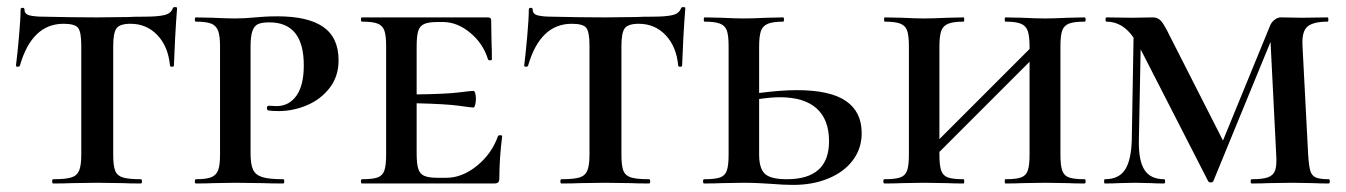

<svg xmlns="http://www.w3.org/2000/svg" viewBox="-20 -517 3794 541"><path d="M36 -332Q35 -329 30 -329Q25 -329 25 -332Q29 -364 33.5 -414Q38 -464 38 -490Q38 -495 43.5 -495Q49 -495 49 -490Q49 -477 64 -473.5Q79 -470 102 -470Q188 -468 253 -468L340 -469Q357 -470 386 -470Q424 -470 443 -474.5Q462 -479 467 -494Q468 -497 473.5 -497Q479 -497 479 -494Q476 -457 473.5 -410.5Q471 -364 470 -332Q470 -329 464.5 -329Q459 -329 459 -332Q454 -386 423.5 -418Q393 -450 348 -450Q318 -450 308.5 -437.5Q299 -425 299 -387V-81Q299 -50 304.5 -36Q310 -22 326 -17Q342 -12 377 -12Q380 -12 380 -6Q380 0 377 0Q345 0 326 -1L253 -2L182 -1Q163 0 130 0Q127 0 127 -6Q127 -12 130 -12Q165 -12 181 -17Q197 -22 203 -36.5Q209 -51 209 -81V-389Q209 -427 200 -438.5Q191 -450 159 -450Q70 -450 36 -332Z M778 -12Q781 -12 781 -6Q781 0 778 0Q741 0 721 -1L643 -2L581 -1Q563 0 532 0Q529 0 529 -6Q529 -12 532 -12Q561 -12 575 -17.5Q589 -23 594.5 -37Q600 -51 600 -81V-387Q600 -416 594.5 -430.5Q589 -445 575 -450.5Q561 -456 532 -456Q529 -456 529 -462Q529 -468 532 -468L579 -467Q619 -465 642 -465Q669 -465 699 -468Q710 -469 725.5 -470Q741 -471 762 -471Q848 -471 891 -441Q934 -411 934 -347Q934 -302 909 -269.5Q884 -237 845 -220.5Q806 -204 765 -204Q745 -204 735 -206Q732 -208 732 -212Q732 -220 739 -219L759 -218Q794 -218 815 -247Q836 -276 836 -333Q836 -454 739 -454Q719 -454 708 -449.5Q697 -445 691.5 -430.5Q686 -416 686 -385V-85Q686 -54 693 -39Q700 -24 719 -18Q738 -12 778 -12Z M1395 -133Q1387 -71 1387 -15Q1387 -7 1384 -3.5Q1381 0 1372 0H1000Q997 0 997 -6Q997 -12 1000 -12Q1030 -12 1044 -17Q1058 -22 1063 -36.5Q1068 -51 1068 -81V-387Q1068 -417 1063 -431Q1058 -445 1044 -450.5Q1030 -456 1000 -456Q997 -456 997 -462Q997 -468 1000 -468H1355Q1364 -468 1364 -460L1365 -398Q1366 -379 1366 -350Q1366 -347 1361 -347Q1356 -347 1355 -350Q1341 -395 1304.5 -425Q1268 -455 1228 -455H1214Q1188 -455 1175.5 -449.5Q1163 -444 1158.5 -430Q1154 -416 1154 -386V-251Q1236 -252 1272 -256.5Q1308 -261 1314 -261Q1317 -261 1319 -254.5Q1321 -248 1321 -239Q1321 -230 1319 -222Q1317 -214 1314 -214Q1309 -214 1273 -219Q1237 -224 1154 -226V-85Q1154 -56 1158.5 -41.5Q1163 -27 1175.5 -21.5Q1188 -16 1214 -16H1237Q1282 -16 1323.5 -49.5Q1365 -83 1383 -133Q1384 -136 1389.5 -136Q1395 -136 1395 -133Z M1468 -332Q1467 -329 1462 -329Q1457 -329 1457 -332Q1461 -364 1465.5 -414Q1470 -464 1470 -490Q1470 -495 1475.5 -495Q1481 -495 1481 -490Q1481 -477 1496 -473.5Q1511 -470 1534 -470Q1620 -468 1685 -468L1772 -469Q1789 -470 1818 -470Q1856 -470 1875 -474.5Q1894 -479 1899 -494Q1900 -497 1905.5 -497Q1911 -497 1911 -494Q1908 -457 1905.5 -410.5Q1903 -364 1902 -332Q1902 -329 1896.5 -329Q1891 -329 1891 -332Q1886 -386 1855.5 -418Q1825 -450 1780 -450Q1750 -450 1740.5 -437.5Q1731 -425 1731 -387V-81Q1731 -50 1736.5 -36Q1742 -22 1758 -17Q1774 -12 1809 -12Q1812 -12 1812 -6Q1812 0 1809 0Q1777 0 1758 -1L1685 -2L1614 -1Q1595 0 1562 0Q1559 0 1559 -6Q1559 -12 1562 -12Q1597 -12 1613 -17Q1629 -22 1635 -36.5Q1641 -51 1641 -81V-389Q1641 -427 1632 -438.5Q1623 -450 1591 -450Q1502 -450 1468 -332Z M2408 -142Q2408 -99 2383.5 -66Q2359 -33 2315 -14.5Q2271 4 2215 4Q2188 4 2152 1Q2138 0 2118 -1Q2098 -2 2074 -2L2013 -1Q1995 0 1964 0Q1961 0 1961 -6Q1961 -12 1964 -12Q1995 -12 2009 -17Q2023 -22 2028 -36.5Q2033 -51 2033 -81V-387Q2033 -417 2028 -431Q2023 -445 2008.5 -450.5Q1994 -456 1965 -456Q1963 -456 1963 -462Q1963 -468 1965 -468L2013 -467Q2053 -465 2075 -465Q2100 -465 2142 -467L2187 -468Q2189 -468 2189 -462Q2189 -456 2187 -456Q2158 -456 2143.5 -450Q2129 -444 2124 -429.5Q2119 -415 2119 -385V-255Q2181 -263 2225 -263Q2319 -263 2363.5 -232.5Q2408 -202 2408 -142ZM2316 -119Q2316 -180 2281 -211.5Q2246 -243 2177 -243Q2154 -243 2119 -238V-81Q2119 -43 2135 -27.5Q2151 -12 2197 -12Q2316 -12 2316 -119Z M3036 0Q3006 0 2989 -1L2925 -2L2860 -1Q2843 0 2813 0Q2811 0 2811 -6Q2811 -12 2813 -12Q2843 -12 2857 -17Q2871 -22 2876 -36.5Q2881 -51 2881 -81V-343L2627 -89V-81Q2627 -51 2632 -36.5Q2637 -22 2651 -17Q2665 -12 2695 -12Q2697 -12 2697 -6Q2697 0 2695 0Q2665 0 2649 -1L2583 -2L2521 -1Q2503 0 2472 0Q2469 0 2469 -6Q2469 -12 2472 -12Q2502 -12 2516.5 -17Q2531 -22 2536 -36.5Q2541 -51 2541 -81V-387Q2541 -417 2536 -431Q2531 -445 2516.5 -450.5Q2502 -456 2473 -456Q2471 -456 2471 -462Q2471 -468 2473 -468L2521 -467Q2561 -465 2583 -465Q2608 -465 2650 -467L2695 -468Q2697 -468 2697 -462Q2697 -456 2695 -456Q2666 -456 2651.5 -450Q2637 -444 2632 -429.5Q2627 -415 2627 -385V-125L2881 -379V-385Q2881 -415 2876 -429.5Q2871 -444 2857 -450Q2843 -456 2813 -456Q2811 -456 2811 -462Q2811 -468 2813 -468L2860 -467Q2900 -465 2925 -465Q2949 -465 2989 -467L3036 -468Q3039 -468 3039 -462Q3039 -456 3036 -456Q3006 -456 2992 -450.5Q2978 -445 2973 -431Q2968 -417 2968 -387V-81Q2968 -51 2973 -36.5Q2978 -22 2992 -17Q3006 -12 3036 -12Q3039 -12 3039 -6Q3039 0 3036 0Z M3724 0Q3697 0 3681 -1L3621 -2L3554 -1Q3537 0 3507 0Q3504 0 3504 -6Q3504 -12 3507 -12Q3538 -12 3553 -17.5Q3568 -23 3573 -37Q3578 -51 3576 -81L3560 -399L3399 -7Q3397 -3 3392 -3Q3386 -3 3384 -7L3194 -378L3189 -121Q3188 -64 3205 -38Q3222 -12 3260 -12Q3263 -12 3263 -6Q3263 0 3260 0Q3237 0 3224 -1L3178 -2L3132 -1Q3118 0 3093 0Q3091 0 3091 -6Q3091 -12 3093 -12Q3132 -12 3149.5 -38Q3167 -64 3169 -121L3174 -411Q3143 -456 3098 -456Q3095 -456 3095 -462Q3095 -468 3098 -468L3171 -467L3229 -468Q3242 -468 3251 -458.5Q3260 -449 3276 -416L3426 -121L3558 -443Q3562 -454 3571 -461Q3580 -468 3589 -468L3648 -467L3721 -468Q3723 -468 3723 -462Q3723 -456 3721 -456Q3681 -456 3664.5 -442.5Q3648 -429 3650 -389L3666 -81Q3668 -50 3672 -36Q3676 -22 3687.5 -17Q3699 -12 3724 -12Q3727 -12 3727 -6Q3727 0 3724 0Z"/></svg>

Font: Cormorant SC SemiBold
Style: Regular
Weight: 600
Designer: Christian Thalmann (Catharsis Fonts)
Version: Version 3.000